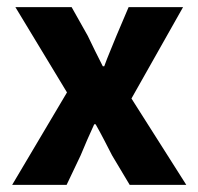

<svg xmlns="http://www.w3.org/2000/svg" viewBox="-20 -516 554 536"><path d="M167 -258 14 0H166L205 -82C217 -111 230 -141 243 -169H247C263 -141 278 -111 293 -82L342 0H500L347 -241L491 -496H339L305 -416C294 -388 281 -359 271 -331H267C253 -359 238 -388 225 -416L180 -496H23Z"/></svg>

Font: Cambridge Sans Bold
Style: Regular
Weight: 700
Version: Version 2.020;PS 002.020;hotconv 1.0.88;makeotf.lib2.5.64775